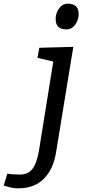

<svg xmlns="http://www.w3.org/2000/svg" viewBox="-160 -785 478 1045"><path d="M52 35 130 -450 44 -470 54 -525 239 -530 145 45Q130 137 78 188.5Q26 240 -60 240Q-93 240 -129 228L-140 225L-120 160Q-95 165 -51.5 165Q-8 165 16 135Q40 105 52 35ZM268 -707.5Q268 -677 249.5 -651Q231 -625 202 -625Q173 -625 158 -638.5Q143 -652 143 -682.5Q143 -713 161.5 -739Q180 -765 209 -765Q238 -765 253 -751.5Q268 -738 268 -707.5Z"/></svg>

Font: Bitter
Style: Italic
Weight: 400
Italic angle: -9°
Designer: Sol Matas
Foundry: Sol Matas
Version: Version 1.001